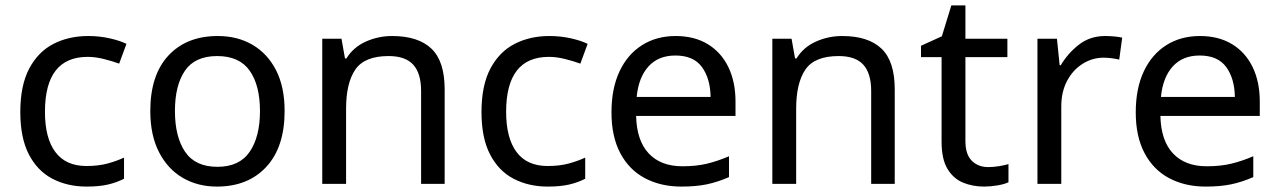

<svg xmlns="http://www.w3.org/2000/svg" viewBox="-20 -679 4723 709"><path d="M300 10Q229 10 173.5 -19Q118 -48 86.5 -109Q55 -170 55 -265Q55 -364 88 -426Q121 -488 177.5 -517Q234 -546 306 -546Q347 -546 385 -537.5Q423 -529 447 -517L420 -444Q396 -453 364 -461Q332 -469 304 -469Q146 -469 146 -266Q146 -169 184.5 -117.5Q223 -66 299 -66Q343 -66 376.5 -75Q410 -84 438 -97V-19Q411 -5 378.5 2.5Q346 10 300 10Z M1031 -269Q1031 -136 963.5 -63Q896 10 781 10Q710 10 654.5 -22.5Q599 -55 567 -117.5Q535 -180 535 -269Q535 -402 602 -474Q669 -546 784 -546Q857 -546 912.5 -513.5Q968 -481 999.5 -419.5Q1031 -358 1031 -269ZM626 -269Q626 -174 663.5 -118.5Q701 -63 783 -63Q864 -63 902 -118.5Q940 -174 940 -269Q940 -364 902 -418Q864 -472 782 -472Q700 -472 663 -418Q626 -364 626 -269Z M1428 -546Q1524 -546 1573 -499.5Q1622 -453 1622 -349V0H1535V-343Q1535 -408 1506 -440Q1477 -472 1415 -472Q1326 -472 1292 -422Q1258 -372 1258 -278V0H1170V-536H1241L1254 -463H1259Q1285 -505 1331 -525.5Q1377 -546 1428 -546Z M2003 10Q1932 10 1876.5 -19Q1821 -48 1789.5 -109Q1758 -170 1758 -265Q1758 -364 1791 -426Q1824 -488 1880.5 -517Q1937 -546 2009 -546Q2050 -546 2088 -537.5Q2126 -529 2150 -517L2123 -444Q2099 -453 2067 -461Q2035 -469 2007 -469Q1849 -469 1849 -266Q1849 -169 1887.5 -117.5Q1926 -66 2002 -66Q2046 -66 2079.5 -75Q2113 -84 2141 -97V-19Q2114 -5 2081.5 2.5Q2049 10 2003 10Z M2475 -546Q2544 -546 2593.5 -516Q2643 -486 2669.5 -431.5Q2696 -377 2696 -304V-251H2329Q2331 -160 2375.5 -112.5Q2420 -65 2500 -65Q2551 -65 2590.5 -74.5Q2630 -84 2672 -102V-25Q2631 -7 2591 1.5Q2551 10 2496 10Q2420 10 2361.5 -21Q2303 -52 2270.5 -113.5Q2238 -175 2238 -264Q2238 -352 2267.5 -415Q2297 -478 2350.5 -512Q2404 -546 2475 -546ZM2474 -474Q2411 -474 2374.5 -433.5Q2338 -393 2331 -321H2604Q2603 -389 2572 -431.5Q2541 -474 2474 -474Z M3090 -546Q3186 -546 3235 -499.5Q3284 -453 3284 -349V0H3197V-343Q3197 -408 3168 -440Q3139 -472 3077 -472Q2988 -472 2954 -422Q2920 -372 2920 -278V0H2832V-536H2903L2916 -463H2921Q2947 -505 2993 -525.5Q3039 -546 3090 -546Z M3629 -62Q3649 -62 3670 -65.5Q3691 -69 3704 -73V-6Q3690 1 3664 5.5Q3638 10 3614 10Q3572 10 3536.5 -4.5Q3501 -19 3479 -55Q3457 -91 3457 -156V-468H3381V-510L3458 -545L3493 -659H3545V-536H3700V-468H3545V-158Q3545 -109 3568.5 -85.5Q3592 -62 3629 -62Z M4061 -546Q4076 -546 4093.5 -544.5Q4111 -543 4124 -540L4113 -459Q4100 -462 4084.5 -464Q4069 -466 4055 -466Q4014 -466 3978 -443.5Q3942 -421 3920.5 -380.5Q3899 -340 3899 -286V0H3811V-536H3883L3893 -438H3897Q3923 -482 3964 -514Q4005 -546 4061 -546Z M4411 -546Q4480 -546 4529.5 -516Q4579 -486 4605.5 -431.5Q4632 -377 4632 -304V-251H4265Q4267 -160 4311.5 -112.5Q4356 -65 4436 -65Q4487 -65 4526.5 -74.5Q4566 -84 4608 -102V-25Q4567 -7 4527 1.5Q4487 10 4432 10Q4356 10 4297.5 -21Q4239 -52 4206.5 -113.5Q4174 -175 4174 -264Q4174 -352 4203.5 -415Q4233 -478 4286.5 -512Q4340 -546 4411 -546ZM4410 -474Q4347 -474 4310.5 -433.5Q4274 -393 4267 -321H4540Q4539 -389 4508 -431.5Q4477 -474 4410 -474Z"/></svg>

Font: Noto Sans Adlam Unjoined
Style: Regular
Weight: 400
Designer: Mark Jamra, Neil Patel
Foundry: JamraPatel LLC
Version: Version 3.001